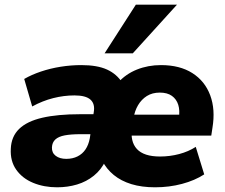

<svg xmlns="http://www.w3.org/2000/svg" viewBox="-20 -786 958 817"><path d="M223 11Q167 11 121 -8Q75 -27 49 -64Q23 -101 26 -153Q28 -205 61.5 -237.5Q95 -270 160 -285Q225 -300 321 -300H398L385 -215H323Q282 -215 255.5 -210Q229 -205 215.5 -192.5Q202 -180 201 -159Q200 -136 217 -123Q234 -110 262 -110Q289 -110 310 -120.5Q331 -131 344 -150.5Q357 -170 362 -197L379 -309Q385 -344 365 -362Q345 -380 297 -380Q252 -380 206.5 -368.5Q161 -357 117 -333L83 -450Q114 -468 154 -481.5Q194 -495 238 -502Q282 -509 326 -509Q394 -509 435.5 -490Q477 -471 501 -433H481Q515 -471 562.5 -490Q610 -509 665 -509Q745 -509 798.5 -475Q852 -441 874.5 -380.5Q897 -320 884 -242L879 -209H513L527 -298H758L741 -284Q746 -316 738.5 -340Q731 -364 711.5 -378Q692 -392 660 -392Q628 -392 605 -377.5Q582 -363 567.5 -338.5Q553 -314 548 -282L542 -244Q533 -184 562.5 -152Q592 -120 661 -120Q703 -120 742.5 -130.5Q782 -141 813 -161L849 -44Q809 -18 754.5 -3.5Q700 11 640 11Q583 11 539 -2.5Q495 -16 464 -41.5Q433 -67 415 -102H429Q411 -64 379.5 -38.5Q348 -13 308 -1Q268 11 223 11ZM425 -559 558 -766H733L545 -559Z"/></svg>

Font: Nunito Sans 10pt Black
Style: Italic
Weight: 900
Italic angle: -9°
Designer: Vernon Adams
Foundry: Vernon Adams
Version: Version 3.101;gftools[0.9.27]